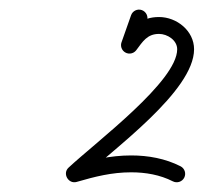

<svg xmlns="http://www.w3.org/2000/svg" viewBox="-20 -612 422 398"><path d="M274 -591.1C264.9 -594.3 254.9 -589.5 251.7 -580.4C245.1 -561.7 238.5 -543 231.9 -524.3C228.7 -515.2 233.5 -505.2 242.6 -501.9C251.7 -498.7 261.7 -503.5 264.9 -512.6C271.5 -531.3 278.1 -550 284.7 -568.7C287.9 -577.8 283.1 -587.8 274 -591.1ZM262.4 -507.9C262.4 -507.9 262.4 -507.9 262.4 -507.9C275.6 -525.3 284.7 -541.7 309.7 -541.7C327 -541.7 347.3 -528.6 347.3 -509.9C347.3 -443.6 180.2 -318.6 122.1 -264.5C115.5 -258.4 115.4 -249.8 119.1 -243.3C122.8 -236.8 130.3 -232.4 138.9 -234.9C176.9 -245.9 211.6 -254.8 251.9 -254.8C281.6 -254.8 311.7 -249.7 338.3 -236.1C346.9 -231.7 357.5 -235.1 361.9 -243.7C366.3 -252.3 362.9 -262.9 354.3 -267.3C354.3 -267.3 354.3 -267.3 354.3 -267.3C322.7 -283.4 287.2 -289.8 251.9 -289.8C208.2 -289.8 170.4 -280.4 129.1 -268.5C120.5 -266 121.4 -255.6 126.2 -247.3C130.9 -238.9 139.4 -232.8 145.9 -238.9C214.3 -302.5 382.3 -422.9 382.3 -509.9C382.3 -548.1 346.4 -576.7 309.7 -576.7C272 -576.7 254.9 -556 234.4 -529C228.6 -521.3 230.1 -510.3 237.8 -504.5C245.6 -498.7 256.5 -500.2 262.4 -507.9Z"/></svg>

Font: FRB American Cursive Guidelines
Style: Italic
Weight: 400
Italic angle: -25°
Version: Version 2.0;Modular Font Editor K font №1